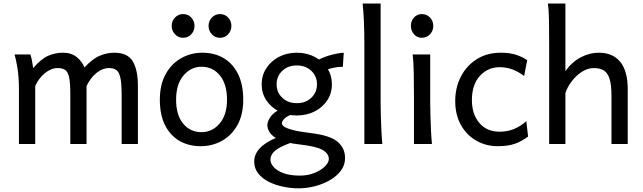

<svg xmlns="http://www.w3.org/2000/svg" viewBox="-20 -801 3578 1068"><path d="M461.4 -322.3V0H371.1V-278.3Q371.1 -338.9 364.7 -369.9Q358.4 -400.9 343 -411.6Q327.6 -422.4 300.3 -422.4Q264.6 -422.4 230 -394.3Q195.3 -366.2 175.8 -322.3V0H85.4V-300.3Q85.4 -372.1 77.1 -422.4Q68.8 -472.7 61 -498H148.9Q154.3 -482.9 158.2 -461.4Q162.1 -439.9 164.6 -422.4Q209.5 -474.1 248.5 -491Q287.6 -507.8 329.6 -507.8Q377.4 -507.8 407.5 -482.9Q437.5 -458 449.7 -425.8Q495.6 -475.1 536.1 -491.5Q576.7 -507.8 615.2 -507.8Q689.5 -507.8 718.3 -460.2Q747.1 -412.6 747.1 -322.3V0H656.7V-268.6Q656.7 -331.5 650.4 -364.7Q644 -397.9 628.7 -410.2Q613.3 -422.4 585.9 -422.4Q550.3 -422.4 516.6 -395.3Q482.9 -368.2 461.4 -322.3Z M869.1 -246.6Q869.1 -330.6 901.6 -388.9Q934.1 -447.3 988 -477.5Q1042 -507.8 1106 -507.8Q1173.3 -507.8 1224.4 -477.5Q1275.4 -447.3 1304.2 -388.9Q1333 -330.6 1333 -246.6Q1333 -162.6 1300.5 -105Q1268.1 -47.4 1214.4 -17.6Q1160.6 12.2 1096.2 12.2Q1029.3 12.2 978 -17.6Q926.8 -47.4 897.9 -105Q869.1 -162.6 869.1 -246.6ZM959.5 -246.6Q959.5 -161.1 998.8 -113.5Q1038.1 -65.9 1101.1 -65.9Q1160.2 -65.9 1201.4 -113.5Q1242.7 -161.1 1242.7 -246.6Q1242.7 -332.5 1203.4 -381.1Q1164.1 -429.7 1101.1 -429.7Q1042 -429.7 1000.7 -381.1Q959.5 -332.5 959.5 -246.6ZM1140.1 -656.7Q1140.1 -684.1 1158.4 -703.4Q1176.8 -722.7 1203.6 -722.7Q1231 -722.7 1249 -703.4Q1267.1 -684.1 1267.1 -656.7Q1267.1 -629.9 1249 -610.4Q1231 -590.8 1203.6 -590.8Q1176.8 -590.8 1158.4 -610.4Q1140.1 -629.9 1140.1 -656.7ZM935.1 -656.7Q935.1 -684.1 953.4 -703.4Q971.7 -722.7 998.5 -722.7Q1025.9 -722.7 1043.9 -703.4Q1062 -684.1 1062 -656.7Q1062 -629.9 1043.9 -610.4Q1025.9 -590.8 998.5 -590.8Q971.7 -590.8 953.4 -610.4Q935.1 -629.9 935.1 -656.7Z M1540.5 -192.9 1623.5 -170.9Q1581.1 -158.7 1564.5 -143.3Q1547.9 -127.9 1547.9 -114.7Q1547.9 -106 1561 -96.4Q1574.2 -86.9 1608.6 -77.9Q1643.1 -68.8 1706.5 -61Q1815.4 -48.3 1857.4 -12.9Q1899.4 22.5 1899.4 78.1Q1899.4 117.7 1876 148.7Q1852.5 179.7 1814.2 201.7Q1775.9 223.6 1730.5 235.1Q1685.1 246.6 1640.6 246.6Q1598.1 246.6 1554.7 237.5Q1511.2 228.5 1474.9 210.2Q1438.5 191.9 1416.3 163.8Q1394 135.7 1394 97.7Q1394 15.6 1521 -36.6Q1539.1 -34.2 1558.3 -29.8Q1577.6 -25.4 1591.6 -20.3Q1605.5 -15.1 1606.4 -9.8Q1552.7 8.8 1526.6 25.6Q1500.5 42.5 1492.4 57.9Q1484.4 73.2 1484.4 87.9Q1484.4 107.4 1502.2 127.9Q1520 148.4 1556.4 162.1Q1592.8 175.8 1647.9 175.8Q1692.4 175.8 1728.8 161.1Q1765.1 146.5 1787.1 125Q1809.1 103.5 1809.1 83Q1809.1 53.7 1774.9 33.4Q1740.7 13.2 1645.5 2.4Q1576.7 -5.4 1537.8 -22Q1499 -38.6 1483.2 -60.3Q1467.3 -82 1467.3 -105Q1467.3 -127 1486.3 -153.1Q1505.4 -179.2 1540.5 -192.9ZM1892.1 -507.8 1887.2 -429.7Q1832.5 -429.7 1767.6 -402.8L1735.8 -459Q1768.6 -480 1812.3 -492.7Q1856 -505.4 1892.1 -507.8ZM1435.5 -332Q1435.5 -381.8 1461.4 -421.6Q1487.3 -461.4 1531.5 -484.6Q1575.7 -507.8 1630.9 -507.8Q1686.5 -507.8 1730.7 -484.6Q1774.9 -461.4 1800.5 -421.6Q1826.2 -381.8 1826.2 -332Q1826.2 -282.2 1800.5 -243.2Q1774.9 -204.1 1730.7 -181.4Q1686.5 -158.7 1630.9 -158.7Q1575.7 -158.7 1531.5 -181.4Q1487.3 -204.1 1461.4 -243.2Q1435.5 -282.2 1435.5 -332ZM1518.6 -332Q1518.6 -287.1 1550.3 -257.1Q1582 -227.1 1630.9 -227.1Q1680.2 -227.1 1711.7 -257.1Q1743.2 -287.1 1743.2 -332Q1743.2 -377 1711.7 -407Q1680.2 -437 1630.9 -437Q1582 -437 1550.3 -407Q1518.6 -377 1518.6 -332Z M2097.2 -781.2V-231.9Q2097.2 -200.7 2098.4 -156.2Q2099.6 -111.8 2101.8 -69.3Q2104 -26.9 2106.9 0H2006.8V-551.8Q2006.8 -694.8 1997.1 -781.2Z M2275.4 -498H2373Q2373 -431.6 2373 -365.2Q2373 -298.8 2373 -231.9Q2373 -200.7 2374.3 -156Q2375.5 -111.3 2377.7 -68.8Q2379.9 -26.4 2382.8 0H2282.7Q2282.7 -35.2 2282.7 -82.5Q2282.7 -129.9 2282.7 -177Q2282.7 -224.1 2282.7 -258.8Q2282.7 -330.1 2281.5 -394.8Q2280.3 -459.5 2275.4 -498ZM2265.6 -656.7Q2265.6 -684.1 2282.7 -703.4Q2299.8 -722.7 2326.7 -722.7Q2354 -722.7 2372.1 -703.4Q2390.1 -684.1 2390.1 -656.7Q2390.1 -629.9 2372.1 -610.4Q2354 -590.8 2326.7 -590.8Q2299.8 -590.8 2282.7 -610.4Q2265.6 -629.9 2265.6 -656.7Z M2917.5 -41.5Q2880.4 -13.7 2842.3 -0.7Q2804.2 12.2 2749 12.2Q2683.6 12.2 2629.9 -18.3Q2576.2 -48.8 2544.2 -105.2Q2512.2 -161.6 2512.2 -239.3Q2512.2 -313 2543.2 -374Q2574.2 -435.1 2631.3 -471.4Q2688.5 -507.8 2766.1 -507.8Q2814.9 -507.8 2850.3 -496.3Q2885.7 -484.9 2912.6 -466.3L2895.5 -378.4Q2862.8 -402.8 2829.6 -415Q2796.4 -427.2 2758.8 -427.2Q2693.8 -427.2 2649.4 -378.9Q2605 -330.6 2605 -244.1Q2605 -165.5 2646.5 -116.9Q2688 -68.4 2758.8 -68.4Q2802.7 -68.4 2839.4 -83.5Q2876 -98.6 2907.7 -127Z M3125 -283.2V0H3034.7Q3034.7 -59.1 3034.7 -125.7Q3034.7 -192.4 3034.7 -258.8Q3034.7 -325.2 3034.7 -384.3Q3034.7 -443.4 3034.7 -487.1Q3034.7 -530.8 3034.7 -551.8Q3034.7 -630.4 3033.7 -690.2Q3032.7 -750 3027.3 -781.2H3125Q3125 -724.1 3125 -661.4Q3125 -598.6 3125 -542.5Q3125 -486.3 3125 -449Q3125 -411.6 3125 -405.3Q3161.1 -456.1 3210.2 -481.9Q3259.3 -507.8 3310.5 -507.8Q3388.7 -507.8 3430.2 -456.8Q3471.7 -405.8 3471.7 -305.2Q3471.7 -283.2 3471.7 -246.6Q3471.7 -210 3471.7 -166.5Q3471.7 -123 3471.7 -79.6Q3471.7 -36.1 3471.7 0H3381.3Q3381.3 -32.7 3381.3 -71.5Q3381.3 -110.4 3381.3 -148.7Q3381.3 -187 3381.3 -218.8Q3381.3 -250.5 3381.3 -268.6Q3381.3 -329.6 3370.6 -363Q3359.9 -396.5 3338.1 -409.4Q3316.4 -422.4 3283.7 -422.4Q3248.5 -422.4 3216.3 -401.4Q3184.1 -380.4 3159.9 -348.4Q3135.7 -316.4 3125 -283.2Z"/></svg>

Font: Kanchenjunga
Style: Regular
Weight: 400
Designer: Becca Hirsbrunner Spalinger
Foundry: SIL International
Version: Version 2.001